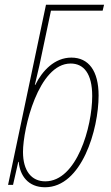

<svg xmlns="http://www.w3.org/2000/svg" viewBox="-20 -780 468 810"><path d="M170 10C325 10 396 -234 396 -377C396 -481 354 -537 281 -537C210 -537 158 -481 129 -422H127C133 -449 140 -479 146 -503L195 -735H413L419 -760H174L14 0H35L57 -97H59C64 -40 98 10 170 10ZM171 -15C113 -15 77 -59 77 -139C77 -237 142 -512 278 -512C333 -512 369 -470 369 -375C369 -245 304 -15 171 -15Z"/></svg>

Font: Noto Sans Condensed Thin
Style: Italic
Weight: 100
Width: 3
Italic angle: -12°
Designer: Monotype Design Team
Foundry: Monotype Imaging Inc.
Version: Version 2.013